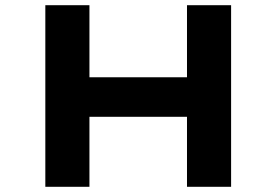

<svg xmlns="http://www.w3.org/2000/svg" viewBox="-20 -720 1065 740"><path d="M700.7 0V-700H870.7V0ZM154.7 0V-700H324.7V0ZM221.2 -269.9 222.8 -422.1H791.2V-269.9Z"/></svg>

Font: Lexend Tera
Style: Regular
Weight: 400
Designer: Bonnie Shaver-Troup, Thomas Jockin
Foundry: Lexend
Version: Version 1.007